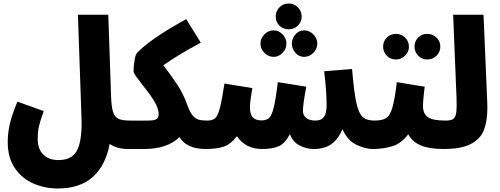

<svg xmlns="http://www.w3.org/2000/svg" viewBox="-20 -844 2847 1094"><path d="M795 -78Q795 -38 772 -16.5Q749 5 710 5Q647 5 605 -24Q582 98 509 164Q436 230 309 230Q236 230 171 202Q106 174 65 114.5Q24 55 24 -35Q24 -83 35 -133.5Q46 -184 79 -265L229 -211Q208 -152 201.5 -122.5Q195 -93 195 -52Q195 5 226.5 36.5Q258 68 313 68Q386 68 415.5 19Q445 -30 445 -142L444 -183L424 -760H597L613 -293Q615 -234 624.5 -205.5Q634 -177 655.5 -167Q677 -157 720 -157Q755 -157 775 -134Q795 -111 795 -78Z M1237 -78Q1237 -42 1213.5 -18.5Q1190 5 1152 5Q1043 5 1003 -63Q933 5 801 5H710L720 -157H822Q860 -157 872 -165.5Q884 -174 884 -193Q884 -227 858 -269Q832 -311 789 -364Q764 -396 752.5 -412.5Q741 -429 741 -438Q741 -465 746.5 -499.5Q752 -534 762 -544Q799 -582 864 -627.5Q929 -673 1041 -735L1124 -601Q979 -522 911 -472Q960 -408 992.5 -358Q1025 -308 1048 -244Q1062 -205 1078 -186Q1094 -167 1112.5 -162Q1131 -157 1162 -157Q1197 -157 1217 -134Q1237 -111 1237 -78Z M2187 -78Q2187 -40 2164 -17.5Q2141 5 2102 5Q2064 5 2013 -18Q1962 -41 1931 -108Q1907 -50 1867.5 -22.5Q1828 5 1768 5Q1724 5 1685.5 -16Q1647 -37 1632 -80Q1605 -28 1569.5 -11.5Q1534 5 1474 5Q1379 5 1330 -68Q1296 -23 1256 -9Q1216 5 1152 5L1162 -157Q1191 -157 1206 -170.5Q1221 -184 1232.5 -227Q1244 -270 1259 -368L1418 -342L1414 -319Q1413 -312 1408.5 -283Q1404 -254 1404 -233Q1404 -195 1419.5 -176.5Q1435 -158 1470 -158Q1498 -158 1513 -171.5Q1528 -185 1539.5 -230.5Q1551 -276 1563 -376L1725 -350Q1706 -247 1706 -213Q1706 -188 1724 -172.5Q1742 -157 1778 -157Q1811 -157 1826 -178Q1841 -199 1841 -245Q1841 -325 1827 -438L1986 -451Q1997 -321 2010 -260.5Q2023 -200 2045.5 -178.5Q2068 -157 2112 -157Q2147 -157 2167 -134Q2187 -111 2187 -78ZM1551 -749Q1551 -780 1572 -802Q1593 -824 1625 -824Q1656 -824 1677.5 -802Q1699 -780 1699 -749Q1699 -720 1677.5 -698.5Q1656 -677 1625 -677Q1593 -677 1572 -698Q1551 -719 1551 -749ZM1464 -596Q1464 -625 1486.5 -648Q1509 -671 1540 -671Q1568 -671 1590 -648Q1612 -625 1612 -596Q1612 -566 1590 -543Q1568 -520 1540 -520Q1509 -520 1486.5 -543Q1464 -566 1464 -596ZM1643 -596Q1643 -625 1663.5 -648Q1684 -671 1713 -671Q1743 -671 1765.5 -648Q1788 -625 1788 -596Q1788 -566 1765.5 -543Q1743 -520 1713 -520Q1684 -520 1663.5 -542.5Q1643 -565 1643 -596Z M2592 -78Q2592 -40 2569 -17.5Q2546 5 2507 5Q2426 5 2377.5 -15.5Q2329 -36 2306 -79Q2269 -28 2217.5 -11.5Q2166 5 2102 5L2112 -157Q2158 -157 2180 -171Q2202 -185 2215.5 -230Q2229 -275 2241 -376L2400 -350L2397 -327Q2390 -266 2390 -241Q2390 -196 2418 -176.5Q2446 -157 2517 -157Q2552 -157 2572 -134Q2592 -111 2592 -78ZM2236 -651Q2266 -651 2288 -630Q2310 -609 2310 -578Q2310 -548 2288 -526.5Q2266 -505 2236 -505Q2205 -505 2184 -526.5Q2163 -548 2163 -578Q2163 -609 2184 -630Q2205 -651 2236 -651ZM2414 -651Q2445 -651 2467 -630Q2489 -609 2489 -578Q2489 -548 2467 -526.5Q2445 -505 2414 -505Q2384 -505 2363 -526.5Q2342 -548 2342 -578Q2342 -609 2362.5 -630Q2383 -651 2414 -651Z M2517 -157Q2545 -157 2558 -163.5Q2571 -170 2576.5 -188Q2582 -206 2582 -244Q2582 -274 2581 -292L2562 -760H2735L2756 -270Q2757 -256 2757 -230Q2757 -153 2737 -102.5Q2717 -52 2662.5 -23.5Q2608 5 2507 5Z"/></svg>

Font: Noto Sans Arabic CondBlack
Style: Regular
Weight: 900
Width: 3
Designer: Nadine Chahine
Foundry: Monotype Imaging Inc.
Version: Version 1.001